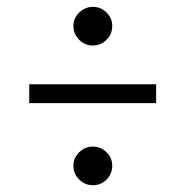

<svg xmlns="http://www.w3.org/2000/svg" viewBox="-20 -639 549 569"><path d="M66.7 -389.3H442.7V-333.3H66.7ZM197.5 -148Q197.5 -170.9 214.7 -187.8Q232 -204.6 255.4 -204.6Q278.8 -204.6 295.7 -187.8Q312.6 -171.1 312.6 -147.9Q312.6 -123.7 295.7 -106.8Q278.8 -90 255.4 -90Q232 -90 214.7 -106.9Q197.5 -123.8 197.5 -148ZM197.5 -562.2Q197.5 -585.1 214.7 -601.9Q232 -618.7 255.4 -618.7Q278.8 -618.7 295.7 -602Q312.6 -585.2 312.6 -562.1Q312.6 -537.8 295.7 -521Q278.8 -504.1 255.4 -504.1Q232 -504.1 214.7 -521Q197.5 -537.9 197.5 -562.2Z"/></svg>

Font: Lineal Thin
Style: Regular
Weight: 200
Designer: Created by Frank Adebiaye with contributions from Anton Moglia & Ariel Martín Pérez
Created by Frank ADEBIAYE with FontF
Foundry: Velvetyne Type Foundry
Version: Version 2.000;Glyphs 3.2 (3227)